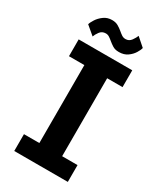

<svg xmlns="http://www.w3.org/2000/svg" viewBox="-218 -963 885 1043"><g transform="rotate(30 225.0 -441.0)"><path d="M57.5 0V-105.5H154V-594.5H57.5V-700H393.5V-594.5H297V-105.5H393.5V0ZM280 -749.5Q256.5 -749.5 241 -759.2Q225.5 -769 213 -779.5Q202.5 -788.5 192.2 -795.2Q182 -802 169.5 -802Q146 -802 132.8 -783.8Q119.5 -765.5 115 -751.5L61 -797Q64 -809.5 77 -829.8Q90 -850 111.8 -866Q133.5 -882 163 -882Q186 -882 202 -872.5Q218 -863 231 -852Q242 -842.5 252.5 -835.5Q263 -828.5 276.5 -828.5Q298.5 -828.5 311.8 -847Q325 -865.5 330 -879.5L382.5 -833.5Q379.5 -819.5 367.2 -799.8Q355 -780 333.5 -764.8Q312 -749.5 280 -749.5Z"/></g></svg>

Font: Trispace Condensed SemiBold
Style: Regular
Weight: 600
Width: 3
Designer: Tyler Finck
Foundry: Etcetera Type Company
Version: Version 1.210; ttfautohint (v1.8.3)